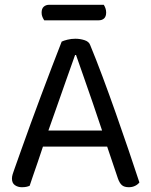

<svg xmlns="http://www.w3.org/2000/svg" viewBox="-20 -775 632 803"><path d="M392 -690H165Q161 -696 157.5 -704Q154 -712 154 -722Q154 -739 163 -747Q172 -755 186 -755H414Q418 -749 421 -740.5Q424 -732 424 -723Q424 -706 415.5 -698Q407 -690 392 -690ZM298 -545H294Q279 -503 258.5 -445Q238 -387 216.5 -325.5Q195 -264 176 -211L171 -196Q165 -178 156 -151Q147 -124 137 -94.5Q127 -65 118 -39.5Q109 -14 104 2Q97 5 89.5 6.5Q82 8 71 8Q55 8 42.5 -0.5Q30 -9 30 -28Q30 -37 33 -46.5Q36 -56 40 -67Q52 -101 69.5 -150Q87 -199 108 -257Q129 -315 152 -376Q175 -437 197 -495Q219 -553 238 -601Q246 -605 262 -609Q278 -613 295 -613Q315 -613 333.5 -607Q352 -601 357 -587Q381 -529 408.5 -455.5Q436 -382 464 -302.5Q492 -223 517.5 -148Q543 -73 563 -12Q556 -3 544.5 2.5Q533 8 519 8Q500 8 490 -0.5Q480 -9 473 -29L418 -192L410 -220Q390 -281 368.5 -343Q347 -405 328.5 -458Q310 -511 298 -545ZM132 -162 158 -229H437L453 -162Z"/></svg>

Font: Baloo Paaji 2
Style: Regular
Weight: 400
Designer: Shuchita Grover, Noopur Datye and Ek Type
Foundry: Ek Type
Version: Version 1.700